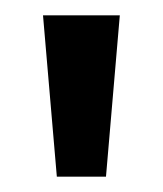

<svg xmlns="http://www.w3.org/2000/svg" viewBox="-20 -720 212 250"><path d="M36 -700H136L118 -490H54Z"/></svg>

Font: Cabin
Style: Regular
Weight: 400
Designer: Pablo Impallari
Foundry: Pablo Impallari. http://www.impallari.com Igino Marini. http://www.ikern.com
Version: Version 2.001